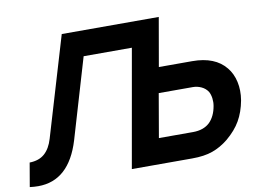

<svg xmlns="http://www.w3.org/2000/svg" viewBox="-108 -870 1337 992"><g transform="rotate(-10 561.0 -373.5)"><path d="M1125 -252Q1114 -192 1088 -147Q1063 -103.5 1015.5 -63.5Q975.5 -31 931.5 -15.5Q888 0 824 0H507.5L616.5 -617.5H363.5L239.5 -198Q178.5 3 16.5 3Q-5 3 -28 0L-6.5 -125Q43 -126 72.5 -152.2Q102 -178.5 116.5 -228L272 -750H781L736.5 -495H911.5Q1031 -495 1087.5 -425Q1113.5 -393.5 1123.5 -348.5Q1133.5 -303.5 1125 -252ZM980 -248Q983.5 -267.5 980.8 -288Q978 -308.5 970 -323Q957.5 -342.5 936 -352.5Q914.5 -362.5 891.5 -362.5H712.5L673 -133.5H852Q908 -133.5 940.5 -164.5Q971 -195 980 -248Z"/></g></svg>

Font: Russisch Sans ExtraBold
Style: Italic
Weight: 800
Width: 4
Italic angle: -10°
Designer: Michael Sharanda (font) & Cristiano Sobral (main changes)
Foundry: Michael Sharanda
Version: Version 2.00;September 8, 2020;FontCreator 13.0.0.2681 64-bi